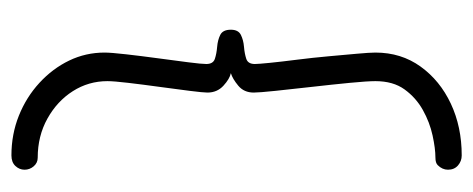

<svg xmlns="http://www.w3.org/2000/svg" viewBox="-266 -542 828 336"><g transform="rotate(-90 148.0 -374.0)"><path d="M44 20Q34 20 26.5 13.5Q19 7 19 -4Q19 -9 21 -13.5Q23 -18 27 -22Q31 -26 40 -26Q56 -26 79 -31Q102 -36 123.5 -48Q145 -60 159.5 -80Q174 -100 174 -131Q174 -145 171 -176Q168 -207 164 -242Q160 -277 157 -306Q154 -335 154 -344Q154 -361 166 -371Q178 -381 188 -384Q178 -386 166 -397Q154 -408 154 -425Q154 -432 157 -456Q160 -480 164 -509Q168 -538 171 -563.5Q174 -589 174 -600Q174 -633 156.5 -660.5Q139 -688 108.5 -705Q78 -722 40 -722Q31 -722 25 -729Q19 -736 19 -745Q19 -754 25.5 -761Q32 -768 44 -768Q81 -768 113.5 -755Q146 -742 171 -719Q196 -696 210 -667Q224 -638 224 -605Q224 -594 221 -567.5Q218 -541 214 -511.5Q210 -482 207 -458.5Q204 -435 204 -427Q204 -415 213 -412Q222 -409 234 -408Q246 -407 255 -402.5Q264 -398 264 -384Q264 -371 255 -366.5Q246 -362 234 -361Q222 -360 213 -357Q204 -354 204 -342Q204 -336 206 -316Q208 -296 211.5 -268.5Q215 -241 217.5 -213Q220 -185 222 -163Q224 -141 224 -131Q224 -86 199.5 -52Q175 -18 134.5 1Q94 20 44 20Z"/></g></svg>

Font: Dosis Light
Style: Regular
Weight: 300
Designer: EdgarTolentino, PabloImpallari, IginoMarini
Foundry: EdgarTolentino, PabloImpallari, IginoMarini
Version: Version 3.001; ttfautohint (v1.8.2)